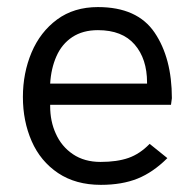

<svg xmlns="http://www.w3.org/2000/svg" viewBox="-20 -514 547 540"><path d="M263.7 5.9Q192.9 5.9 143.3 -27.3Q93.8 -60.5 69.1 -116.9Q44.4 -173.3 44.4 -241.2Q44.4 -308.6 68.8 -366.5Q93.3 -424.3 140.6 -459.2Q188 -494.1 255.4 -494.1Q366.2 -494.1 414.8 -422.4Q463.4 -350.6 463.4 -237.8L460.9 -219.2H121.1V-215.3Q121.1 -172.9 136.7 -138.7Q152.8 -102.1 185.1 -80.3Q217.3 -58.6 262.7 -58.6Q309.1 -58.6 341.3 -69.8Q373.5 -81.1 400.9 -109.4L450.7 -69.3Q410.6 -29.3 366.9 -11.7Q323.2 5.9 263.7 5.9ZM393.6 -278.8V-281.7Q393.6 -348.6 358.6 -388.9Q323.7 -429.2 255.4 -429.2Q212.9 -429.2 183.3 -409.7Q153.8 -390.1 138.7 -355.7Q123.5 -321.3 121.1 -278.8Z"/></svg>

Font: Acari Sans
Style: Regular
Weight: 400
Designer: Alfredo Marco Pradil and Stefan Peev
Foundry: Hanken Design Co.
Version: Version 1.045;February 4, 2021;FontCreator 13.0.0.2655 64-bi